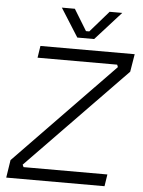

<svg xmlns="http://www.w3.org/2000/svg" viewBox="-62 -996 780 1045"><g transform="rotate(5 328.5 -474.0)"><path d="M12 0 27 -97 565 -652 560 -665H125L135 -730H650L634 -633L95 -78L101 -65H559L549 0ZM331 -793 233 -948H304L375 -832H393L494 -948H563L423 -793Z"/></g></svg>

Font: Sora Light
Style: Italic
Weight: 300
Designer: Jonathan Barnbrook, Juli√°n Moncada
Version: Version 1.000